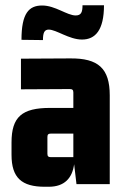

<svg xmlns="http://www.w3.org/2000/svg" viewBox="-20 -703 478 733"><path d="M260 -103H175C165 -103 161 -106 161 -116V-180C161 -190 165 -193 175 -193H260ZM166 10C226 10 256 -23 263 -76L272 0H399V-339C399 -442 355 -481 248 -480L60 -479V-362L246 -363C256 -363 260 -360 260 -350V-291H171C64 -291 24 -257 24 -159V-112C24 -24 63 10 151 10ZM144 -550C144 -577 149 -590 166 -590C195 -590 244 -552 293 -552C344 -552 377 -588 377 -683H295C295 -657 290 -644 269 -644C236 -644 191 -682 141 -682C90 -682 62 -652 62 -551Z"/></svg>

Font: Gemini
Style: Regular
Weight: 700
Designer: Pushpananda Ekanayake, Sol Matas, Kosala Senevirathne
Foundry: Mooniak
Version: Version 1.000;PS 1.0;hotconv 1.0.86;makeotf.lib2.5.63406